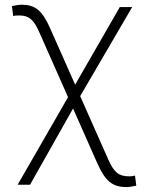

<svg xmlns="http://www.w3.org/2000/svg" viewBox="-20 -547 626 802"><path d="M509.3 234.4C519 234.4 528.3 232.9 549.3 228.5L543.9 186.5C534.2 189 528.3 189.5 519 189.5C477.1 189.5 456.5 173.8 433.1 121.1L314.9 -145.5L532.2 -517.6H480.5L293.9 -193.4L189.9 -427.7C156.2 -504.4 126.5 -527.3 69.8 -527.3C60.1 -527.3 50.8 -525.9 29.8 -521.5L35.2 -480C41 -481.9 46.4 -482.4 60.1 -482.4C100.1 -482.4 120.1 -466.8 144 -412.6L264.2 -141.1L53.7 224.6H105.5L285.2 -93.8L384.8 131.3C419.9 210.9 449.7 234.4 509.3 234.4Z"/></svg>

Font: Cascadia Code PL ExtraLight
Style: Regular
Weight: 200
Monospace: yes
Designer: Aaron Bell
Foundry: Saja Typeworks
Version: Version 2404.023